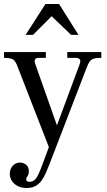

<svg xmlns="http://www.w3.org/2000/svg" viewBox="-30 -728 533 959"><path d="M103 211Q77 211 58 201Q39 191 29 175Q19 159 19 140Q19 116 33.5 100Q48 84 70 84Q87 84 100.5 95Q114 106 114 127Q114 138 111 145Q108 152 104.5 156.5Q101 161 101 168Q101 175 106 177.5Q111 180 118 180Q138 180 150.5 162.5Q163 145 181 96L367 -405Q374 -422 369 -430.5Q364 -439 348 -439H306V-468H476V-439Q451 -439 438 -435Q425 -431 417.5 -420Q410 -409 402 -388L221 82Q210 110 200 133.5Q190 157 177 174.5Q164 192 146.5 201.5Q129 211 103 211ZM225 35 59 -392Q52 -412 44.5 -422Q37 -432 25 -435.5Q13 -439 -10 -439V-468H199V-439H165Q148 -439 144.5 -430Q141 -421 147 -406L254 -103H271ZM98 -554 197 -708H265L362 -554H325L228 -647L135 -554Z"/></svg>

Font: Frank Ruhl Libre
Style: Regular
Weight: 400
Designer: Yanek Iontef
Foundry: Fontef
Version: Version 6.004